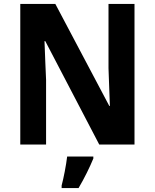

<svg xmlns="http://www.w3.org/2000/svg" viewBox="-20 -734 786 975"><path d="M663 0V-714H531V-387C533 -326 535 -272 538 -196H535L261 -714H83V0H214V-328C211 -389 209 -449 206 -525H210L484 0ZM454 71V61H321C316 104 303 171 293 208V221H379C409 170 435 117 454 71Z"/></svg>

Font: Noto Sans Telugu SemiCondensed
Style: Bold
Weight: 700
Width: 4
Designer: Jelle Bosma - Monotype Design Team
Foundry: Monotype Imaging Inc.
Version: Version 2.005